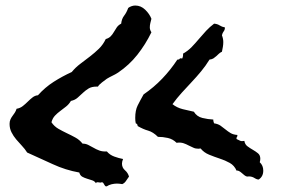

<svg xmlns="http://www.w3.org/2000/svg" viewBox="-20 -605 1042 694"><path d="M527.3 -488.3Q505.9 -444.3 476.6 -407.2Q447.3 -370.1 407.2 -342.8Q396.5 -335.9 386.2 -331.1Q376 -326.2 366.2 -320.3Q359.4 -315.4 348.6 -307.1Q337.9 -298.8 334 -292H329.1Q311.5 -292 300.3 -285.2Q289.1 -278.3 279.8 -269.5Q270.5 -260.7 260.7 -252Q251 -243.2 236.3 -240.2Q229.5 -228.5 219.2 -220.2Q209 -211.9 198.2 -204.1Q187.5 -196.3 178.7 -187Q169.9 -177.7 166 -163.1Q175.8 -148.4 190.9 -139.6Q206.1 -130.9 221.7 -123.5Q237.3 -116.2 252.4 -107.9Q267.6 -99.6 278.3 -85.9Q289.1 -85.9 298.3 -81.5Q307.6 -77.1 317.4 -71.3Q327.1 -65.4 338.9 -61Q350.6 -56.6 366.2 -57.6Q377 -44.9 393.1 -39.1Q409.2 -33.2 424.8 -30.3Q420.9 -20.5 420.9 -13.7Q420.9 1 431.6 10.3Q442.4 19.5 446.3 33.2Q440.4 41 435.5 48.8Q430.7 56.6 421.9 60.5Q417 59.6 412.1 59.1Q407.2 58.6 402.3 58.6Q393.6 58.6 383.3 61Q373 63.5 366.2 68.4Q362.3 69.3 360.4 67.4Q358.4 65.4 356.9 62.5Q355.5 59.6 353.5 56.6Q351.6 53.7 347.7 53.7Q344.7 55.7 340.8 54.7Q336.9 53.7 333 53.7Q327.1 53.7 327.1 57.6Q322.3 49.8 313.5 46.9Q304.7 43.9 294.9 41Q285.2 38.1 277.3 33.7Q269.5 29.3 266.6 18.6Q216.8 9.8 170.4 -11.7Q124 -33.2 78.1 -53.7Q70.3 -66.4 59.6 -77.6Q48.8 -88.9 38.6 -101.1Q28.3 -113.3 21.5 -127Q14.6 -140.6 14.6 -157.2Q14.6 -166 17.6 -172.9Q20.5 -179.7 24.9 -185.5Q29.3 -191.4 33.2 -197.3Q37.1 -203.1 40 -211.9Q52.7 -213.9 62.5 -221.7Q72.3 -229.5 80.6 -237.8Q88.9 -246.1 97.7 -252.9Q106.4 -259.8 117.2 -260.7Q142.6 -289.1 173.8 -309.1Q205.1 -329.1 239.3 -344.7Q252.9 -361.3 270.5 -374.5Q288.1 -387.7 305.2 -400.9Q322.3 -414.1 337.4 -428.7Q352.5 -443.4 362.3 -463.9Q373 -466.8 379.9 -473.6Q386.7 -480.5 391.6 -489.3Q396.5 -498 402.3 -506.3Q408.2 -514.6 418 -519.5Q419.9 -537.1 428.7 -548.3Q437.5 -559.6 443.4 -576.2Q448.2 -580.1 455.1 -582.5Q461.9 -585 468.8 -585Q489.3 -585 504.9 -569.8Q520.5 -554.7 527.3 -537.1L523.4 -521.5Q521.5 -513.7 521.5 -505.9Q521.5 -497.1 527.3 -488.3ZM931.6 11.7Q931.6 33.2 915 43.9Q909.2 43.9 904.3 41L895.5 36.1Q891.6 34.2 886.2 33.2Q880.9 32.2 873 33.2Q868.2 32.2 863.3 28.3Q858.4 24.4 853.5 20Q848.6 15.6 843.8 13.2Q838.9 10.7 835 11.7Q827.1 -6.8 810.5 -16.1Q793.9 -25.4 774.4 -31.7Q754.9 -38.1 735.8 -45.9Q716.8 -53.7 705.1 -68.4Q703.1 -68.4 701.2 -67.9Q699.2 -67.4 697.3 -67.4Q686.5 -67.4 678.7 -71.3L662.1 -79.1Q653.3 -84 643.1 -87.4Q632.8 -90.8 618.2 -88.9Q604.5 -102.5 586.4 -106.4Q568.4 -110.4 550.8 -110.4Q533.2 -127.9 515.6 -132.8Q498 -137.7 477.5 -149.4Q477.5 -157.2 470.7 -159.2Q469.7 -164.1 469.2 -168.9Q468.8 -173.8 468.8 -178.7Q468.8 -206.1 477.5 -223.6Q486.3 -241.2 499 -263.7Q536.1 -289.1 566.4 -320.8Q596.7 -352.5 621.1 -389.6H623Q627.9 -389.6 629.4 -392.6Q630.9 -395.5 638.7 -393.6Q642.6 -402.3 641.6 -411.1Q659.2 -420.9 672.9 -435.1Q686.5 -449.2 699.2 -464.4Q711.9 -479.5 725.1 -493.7Q738.3 -507.8 753.9 -519.5Q765.6 -518.6 773.9 -513.2Q782.2 -507.8 793 -505.9Q793 -497.1 788.6 -491.7Q784.2 -486.3 782.2 -477.5Q787.1 -464.8 787.1 -453.1Q787.1 -444.3 785.6 -435.5Q784.2 -426.8 782.2 -418Q775.4 -415 771 -410.6Q766.6 -406.2 761.7 -401.9Q756.8 -397.5 751.5 -394Q746.1 -390.6 737.3 -389.6Q723.6 -367.2 707 -347.2Q690.4 -327.1 672.4 -308.1Q654.3 -289.1 636.7 -269.5Q619.1 -250 603.5 -228.5Q619.1 -215.8 640.6 -210.4Q662.1 -205.1 680.7 -201.2Q691.4 -183.6 711.4 -178.7Q731.4 -173.8 751 -172.9V-169.9Q751 -167 752 -164.6Q752.9 -162.1 753.9 -159.2Q767.6 -157.2 776.9 -150.9Q786.1 -144.5 794.9 -137.2Q803.7 -129.9 813.5 -124Q823.2 -118.2 837.9 -117.2Q838.9 -112.3 836.4 -109.9Q834 -107.4 835 -102.5Q842.8 -98.6 848.1 -96.2Q853.5 -93.8 863.3 -95.7Q865.2 -83 874.5 -76.2Q883.8 -69.3 894 -63.5Q904.3 -57.6 912.6 -50.8Q920.9 -43.9 920.9 -31.2Q920.9 -28.3 920.4 -25.4Q919.9 -22.5 918.9 -18.6Q931.6 -6.8 931.6 11.7Z"/></svg>

Font: RockSalt
Style: Regular
Weight: 400
Designer: Squid
Foundry: Font Diner, Inc DBA Sideshow
Version: Version 1.000